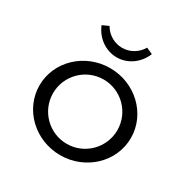

<svg xmlns="http://www.w3.org/2000/svg" viewBox="-168 -897 1036 1055"><g transform="rotate(30 350.0 -369.5)"><path d="M230.1 -744.8 190 -726.8C217.2 -659.2 280.3 -614.7 350.1 -614.7C419.4 -614.7 481.8 -659.4 509 -726.8L468.9 -744.8C443.7 -701.1 398.1 -675 349.5 -675C301 -675 255.4 -701.1 230.1 -744.8ZM146 -270C146 -382.6 237.4 -474 350 -474C462.6 -474 554 -382.6 554 -270C554 -157.4 462.6 -66 350 -66C237.4 -66 146 -157.4 146 -270ZM60 -270C60 -117.6 189.9 6 350 6C510.1 6 640 -117.6 640 -270C640 -422.4 510.1 -546 350 -546C189.9 -546 60 -422.4 60 -270Z"/></g></svg>

Font: Resamitz
Style: Bold
Weight: 700
Designer: gluk
Foundry: gluk
Version: Version 0.047